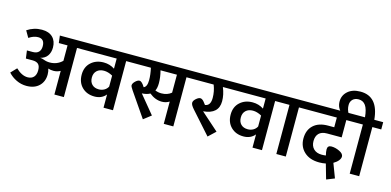

<svg xmlns="http://www.w3.org/2000/svg" viewBox="-92 -1552 4632 2272"><g transform="rotate(15 2223.5 -416.0)"><path d="M822 -691V-602H720V0H604V-290Q565 -268 520 -268Q486 -268 455 -278Q466 -245 466 -208Q466 -121 410 -67Q354 -13 256 -13Q192 -13 133 -41Q74 -69 32 -116L99 -186Q172 -115 244 -115Q292 -115 318.5 -144Q345 -173 345 -226Q345 -280 321 -302Q297 -324 250 -324H168L155 -420H226Q274 -420 298.5 -445Q323 -470 323 -516Q323 -606 244 -606Q189 -606 132 -567L85 -648Q167 -703 265 -703Q351 -703 397.5 -657Q444 -611 444 -532Q444 -472 415 -430.5Q386 -389 328 -376Q351 -376 376 -366Q412 -352 451 -352Q541 -352 604 -413V-602H497L486 -691Z M1431 -691V-602H1322V0H1206V-162Q1155 -100 1067 -100Q973 -100 914 -158Q855 -216 855 -312Q855 -406 916 -462Q977 -518 1071 -518Q1146 -518 1206 -478V-602H782V-691ZM1095 -195Q1130 -195 1160 -211.5Q1190 -228 1206 -259V-393Q1151 -424 1099 -424Q1045 -424 1012.5 -393.5Q980 -363 980 -310Q980 -257 1010.5 -226Q1041 -195 1095 -195Z M2170 -691V-602H2061V0H1944V-273Q1903 -247 1853 -247Q1771 -247 1699 -306Q1661 -284 1600 -281L1783 -59L1691 12L1485 -288Q1458 -327 1458 -342Q1458 -366 1485.5 -392.5Q1513 -419 1536 -419Q1565 -419 1602 -357Q1643 -373 1643 -454Q1643 -522 1625 -602H1391V-691ZM1944 -382V-602H1743Q1764 -523 1764 -450Q1764 -391 1746 -356Q1782 -341 1822 -341Q1895 -341 1944 -382Z M2647 -691V-602H2507Q2542 -517 2542 -436Q2542 -280 2355 -264L2571 -72L2483 11L2244 -257Q2204 -302 2204 -328Q2204 -353 2233 -379Q2262 -405 2285 -405Q2297 -405 2309 -396.5Q2321 -388 2329.5 -377.5Q2338 -367 2357 -342Q2424 -350 2424 -446Q2424 -526 2394 -602H2130V-691Z M3256 -691V-602H3147V0H3031V-162Q2980 -100 2892 -100Q2798 -100 2739 -158Q2680 -216 2680 -312Q2680 -406 2741 -462Q2802 -518 2896 -518Q2971 -518 3031 -478V-602H2607V-691ZM2920 -195Q2955 -195 2985 -211.5Q3015 -228 3031 -259V-393Q2976 -424 2924 -424Q2870 -424 2837.5 -393.5Q2805 -363 2805 -310Q2805 -257 2835.5 -226Q2866 -195 2920 -195Z M3549 -691V-602H3439V0H3323V-602H3216V-691Z M3840 -390Q3774 -390 3741 -356.5Q3708 -323 3708 -262Q3708 -202 3744 -166.5Q3780 -131 3843 -131Q3877 -131 3894 -135Q3883 -177 3883 -208Q3883 -255 3931 -255Q3980 -255 4030.5 -230.5Q4081 -206 4081 -171Q4081 -147 4060 -121Q4039 -95 4002 -74L4068 100L3970 139L3918 -43Q3880 -35 3838 -35Q3721 -35 3653 -98Q3585 -161 3585 -261Q3585 -364 3648.5 -423.5Q3712 -483 3828 -483H3903V-602H3509V-691H4150V-602H4019V-390Z M4447 -691V-602H4338V0H4222V-602H4115V-691H4224Q4215 -789 4184 -833Q4153 -877 4098 -877Q4052 -877 4025.5 -850.5Q3999 -824 3999 -782Q3999 -726 4028 -679L3953 -661Q3885 -711 3885 -796Q3885 -871 3942 -921Q3999 -971 4096 -971Q4313 -971 4338 -691Z"/></g></svg>

Font: FiraGO Medium
Style: Regular
Weight: 500
Designer: bBox Type
Foundry: bBox Type GmbH
Version: Version 1.001;PS 001.001;hotconv 1.0.88;makeotf.lib2.5.64775